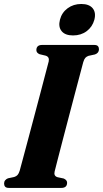

<svg xmlns="http://www.w3.org/2000/svg" viewBox="-28 -920 504 940"><path d="M239.5 -80.5Q234 -58.5 253.5 -52.5L284 -46Q300.5 -38.5 300.5 -25.5Q300.5 0 272 0H16Q2.5 0 -2.8 -6Q-8 -12 -8 -21.5Q-8 -31 -2.5 -37.5Q3 -44 11 -47L41.5 -53.5Q51.5 -56.5 57.8 -63.2Q64 -70 68.5 -84.5Q73.5 -103 84.5 -144Q95.5 -185 110 -239.2Q124.5 -293.5 140 -352Q155.5 -410.5 169.8 -464.5Q184 -518.5 194.8 -559.8Q205.5 -601 210.5 -619.5Q215 -641.5 195.5 -647.5L166 -654.5Q150 -661 150 -675Q150.5 -700 178.5 -700H433Q446.5 -700 451.5 -694Q456.5 -688 456.5 -679Q456.5 -660.5 437 -653.5L405 -646.5Q395.5 -643 389.8 -636.8Q384 -630.5 379.5 -615.5Q374.5 -597.5 363.8 -556.2Q353 -515 338.5 -460.8Q324 -406.5 308.8 -347.8Q293.5 -289 279.2 -234.8Q265 -180.5 254.5 -139.5Q244 -98.5 239.5 -80.5ZM329.5 -746.5Q291 -746.5 273.8 -767.5Q256.5 -788.5 265.5 -823.5Q274.5 -858.5 303 -879.5Q331.5 -900.5 370 -900.5Q408.5 -900.5 425.8 -879.5Q443 -858.5 434 -823.5Q424.5 -788.5 396.5 -767.5Q368.5 -746.5 329.5 -746.5Z"/></svg>

Font: Fraunces 144pt S050
Style: Bold Italic
Weight: 700
Italic angle: -16°
Version: Version 1.000; ttfautohint (v1.8.3)